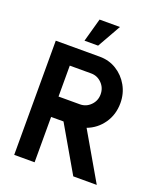

<svg xmlns="http://www.w3.org/2000/svg" viewBox="-161 -1003 932 1106"><g transform="rotate(20 305.0 -450.0)"><path d="M60 0V-700H330Q387 -700 433 -671.5Q479 -643 506 -595Q533 -547 533 -489Q533 -418.5 495.8 -365Q458.5 -311.5 398.5 -289L566 0H422L261 -278H185V0ZM185 -403H316Q354 -403 381.2 -430.5Q408.5 -458 408.5 -497.5Q408.5 -537.5 381.2 -565Q354 -592.5 316 -592.5H185ZM215.5 -756.5 255.5 -900.5H380.5L299 -756.5Z"/></g></svg>

Font: Urbanist
Style: Bold
Weight: 700
Designer: Corey Hu
Foundry: Corey Hu
Version: Version 1.330; ttfautohint (v1.8.4.7-5d5b)